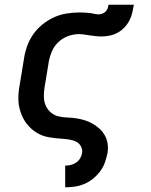

<svg xmlns="http://www.w3.org/2000/svg" viewBox="-20 -591 640 816"><path d="M257 205V113H258Q269 113 281 110Q293 107 303.5 100Q314 93 320.5 82Q327 71 329 59Q331 44 324 31Q317 18 304.5 11.5Q292 5 277 2.5Q262 0 247.5 -1Q233 -2 218 -3.5Q203 -5 188.5 -7.5Q174 -10 160.5 -15Q147 -20 135 -27.5Q123 -35 112.5 -44.5Q102 -54 93.5 -65Q85 -76 78.5 -88.5Q72 -101 67.5 -114.5Q63 -128 60.5 -142.5Q58 -157 58 -172Q58 -187 59.5 -202Q61 -217 64 -232L82 -342Q86 -369 95.5 -395.5Q105 -422 121.5 -445.5Q138 -469 161 -487.5Q184 -506 209.5 -517.5Q235 -529 262.5 -533.5Q290 -538 317 -538Q327 -538 337.5 -537.5Q348 -537 358.5 -536Q369 -535 379 -532.5Q389 -530 400 -530Q407 -530 415 -533Q423 -536 429 -542Q435 -548 437.5 -555.5Q440 -563 441 -571H549Q546 -554 542 -536.5Q538 -519 529.5 -503Q521 -487 508 -473.5Q495 -460 479 -451.5Q463 -443 445.5 -439.5Q428 -436 410 -436Q398 -436 386 -437.5Q374 -439 362.5 -440.5Q351 -442 339.5 -444Q328 -446 315 -446Q292 -446 269 -437.5Q246 -429 228 -412Q210 -395 200.5 -372.5Q191 -350 187 -327L169 -217Q166 -198 166.5 -178.5Q167 -159 174.5 -142Q182 -125 196 -113Q210 -101 228.5 -96.5Q247 -92 266.5 -91.5Q286 -91 305 -88Q324 -85 341.5 -79.5Q359 -74 375 -64.5Q391 -55 404 -43Q417 -31 426 -14.5Q435 2 437.5 21Q440 40 437 59Q433 79 426 99Q419 119 406 136.5Q393 154 376 168Q359 182 339 190.5Q319 199 298.5 202Q278 205 258 205Z"/></svg>

Font: Iosevka Slab Semibold Extended
Style: Italic
Weight: 600
Width: 7
Italic angle: -9°
Monospace: yes
Designer: Belleve Invis
Foundry: Belleve Invis
Version: Version 11.1.0; ttfautohint (v1.8.3)